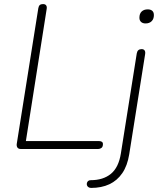

<svg xmlns="http://www.w3.org/2000/svg" viewBox="-20 -731 782 942"><path d="M82 0Q71 0 66 -6.5Q61 -13 62 -24L168 -691Q170 -702 175.5 -706.5Q181 -711 191 -711Q202 -711 206.5 -704.5Q211 -698 209 -687L107 -39H464Q474 -39 479.5 -35.5Q485 -32 485 -24Q485 -11 478 -5.5Q471 0 462 0ZM427 191Q419 191 413.5 187Q408 183 406.5 177.5Q405 172 406.5 166.5Q408 161 412.5 157Q417 153 425 153Q486 153 524 122Q562 91 573 22L651 -469Q653 -480 659 -485Q665 -490 675 -490Q685 -490 689.5 -483.5Q694 -477 692 -465L614 26Q605 82 580 118.5Q555 155 516.5 173Q478 191 427 191ZM694 -616Q680 -616 672 -623.5Q664 -631 664 -644Q664 -664 675 -674.5Q686 -685 705 -685Q719 -685 727 -678Q735 -671 735 -657Q735 -638 724 -627Q713 -616 694 -616Z"/></svg>

Font: Nunito ExtraLight
Style: Italic
Weight: 200
Italic angle: -9°
Designer: Vernon Adams
Foundry: Vernon Adams
Version: Version 3.602